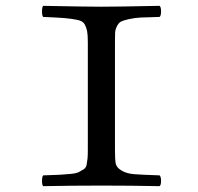

<svg xmlns="http://www.w3.org/2000/svg" viewBox="-20 -636 680 658"><path d="M374 -122Q374 -90 376.5 -76Q379 -62 396.5 -51.5Q414 -41 440.5 -39Q467 -37 527 -35Q532 -30 532 -16Q532 -2 527 2Q427 0 328 0Q226 0 128 2Q124 -2 124 -16Q124 -30 128 -35Q163 -36 183 -37Q203 -38 222.5 -40Q242 -42 250.5 -46.5Q259 -51 267 -56Q275 -61 277 -72Q279 -83 280 -93Q281 -103 281 -122V-491Q281 -517 278.5 -529.5Q276 -542 270 -553Q264 -564 244.5 -568Q225 -572 201 -574Q177 -576 128 -578Q124 -582 124 -597Q124 -612 128 -616Q278 -613 327 -613Q380 -613 527 -616Q532 -612 532 -597Q532 -582 527 -578Q486 -577 464 -576Q442 -575 422 -570.5Q402 -566 394.5 -562Q387 -558 381 -546.5Q375 -535 374.5 -524Q374 -513 374 -491Z"/></svg>

Font: Libertinus Mono
Style: Regular
Weight: 400
Designer: Philipp H. Poll
Foundry: Khaled Hosny
Version: Version 6.7